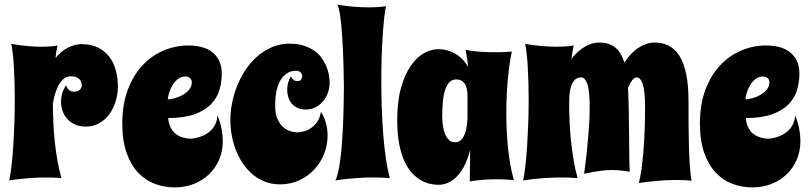

<svg xmlns="http://www.w3.org/2000/svg" viewBox="-20 -773 3501 831"><path d="M286.1 -442.9Q271 -442.9 258.8 -434.3Q246.6 -425.8 237.1 -410.4Q227.5 -395 220.5 -373.5Q213.4 -352.1 209 -326.2Q209 -284.7 210.9 -242.2Q212.9 -199.7 217.3 -158.2Q221.7 -116.7 228.8 -77.1Q235.8 -37.6 246.1 -2Q238.3 -2.4 228 -3.4Q219.2 -3.9 206.8 -4.4Q194.3 -4.9 178.2 -4.9Q147.9 -4.9 108.2 -2.2Q68.4 0.5 20 7.8Q25.9 -19.5 30.3 -59.1Q34.7 -98.6 37.6 -145Q40.5 -191.4 42.2 -241.9Q43.9 -292.5 43.9 -341.8Q43.9 -378.4 43 -413.6Q42 -448.7 40.3 -480Q38.6 -511.2 35.6 -537.6Q32.7 -564 28.8 -583Q68.4 -576.2 100.8 -573.5Q133.3 -570.8 159.2 -570.8Q175.8 -570.8 188.5 -571.5Q201.2 -572.3 210.4 -573.2Q220.7 -574.7 229 -576.2Q223.1 -551.8 220.2 -522Q245.6 -552.7 275.6 -567.4Q305.7 -582 332 -582Q376 -582 406.2 -566.2Q436.5 -550.3 455.1 -524.7Q473.6 -499 481.9 -466.3Q490.2 -433.6 490.2 -399.9Q490.2 -367.2 481 -335.9Q471.7 -304.7 454.1 -280Q436.5 -255.4 410.6 -240.2Q384.8 -225.1 352.1 -225.1Q323.2 -225.1 303 -234.9Q282.7 -244.6 269.5 -260.3Q256.3 -275.9 250.2 -294.7Q244.1 -313.5 244.1 -332Q244.1 -351.6 249.8 -370.1Q255.4 -388.7 266.1 -403.8Q269.5 -393.1 274.7 -387.5Q279.8 -381.8 285.2 -379.4Q291 -376.5 297.9 -376Q315.9 -376 325 -384.3Q334 -392.6 334 -403.8Q334 -409.2 332 -416Q330.1 -422.9 325 -428.7Q319.8 -434.6 310.5 -438.7Q301.3 -442.9 286.1 -442.9Z M939.9 -454.1Q939.9 -417.5 929.4 -382.8Q918.9 -348.1 892.6 -321.3Q866.2 -294.4 821.5 -278.3Q776.9 -262.2 708 -262.2Q710 -238.3 718 -222.2Q726.1 -206.1 737.3 -196.3Q748.5 -186.5 761.2 -181.6Q773.9 -176.8 784.7 -174.8Q795.4 -172.9 802.7 -172.9Q810.1 -172.9 810.1 -172.9Q840.3 -176.3 864.3 -188.5Q874.5 -193.4 884.3 -200.9Q894 -208.5 902.1 -219Q910.2 -229.5 915.3 -242.9Q920.4 -256.3 921.4 -273.9Q934.1 -242.2 939.2 -214.6Q944.3 -187 944.3 -163.1Q944.3 -119.1 928.5 -82.3Q912.6 -45.4 884.8 -18.6Q856.9 8.3 818.6 23.2Q780.3 38.1 735.4 38.1Q691.4 38.1 650.6 22.9Q609.9 7.8 578.4 -25.1Q546.9 -58.1 528.1 -110.8Q509.3 -163.6 509.3 -238.8Q509.3 -320.3 532.7 -383.3Q556.2 -446.3 595.7 -489Q635.3 -531.7 687.3 -554Q739.3 -576.2 796.4 -576.2Q824.7 -576.2 850.8 -569.8Q877 -563.5 896.7 -548.8Q916.5 -534.2 928.2 -511Q939.9 -487.8 939.9 -454.1ZM706.1 -342.8Q719.7 -343.3 737.8 -348.4Q755.9 -353.5 772 -362.8Q788.1 -372.1 799.1 -385.7Q810.1 -399.4 810.1 -417Q810.1 -428.2 802.2 -435.1Q794.4 -441.9 782.2 -441.9Q765.1 -441.9 751.7 -432.1Q738.3 -422.4 728.8 -407.7Q719.2 -393.1 713.4 -375.5Q707.5 -357.9 706.1 -342.8Z M1406.7 -414.1Q1406.7 -393.6 1399.7 -373Q1392.6 -352.5 1379.4 -336.2Q1366.2 -319.8 1346.9 -309.3Q1327.6 -298.8 1303.7 -298.8Q1282.2 -298.8 1267.1 -306.2Q1252 -313.5 1242.2 -325.2Q1232.4 -336.9 1227.8 -352.3Q1223.1 -367.7 1223.1 -383.8Q1223.1 -418 1239.7 -442.9Q1242.2 -434.6 1246.8 -430.4Q1251.5 -426.3 1255.4 -424.3Q1260.3 -422.4 1265.1 -421.9Q1279.3 -421.9 1283.2 -428.2Q1287.1 -434.6 1288.1 -442.9Q1288.1 -451.2 1281.7 -459Q1275.4 -466.8 1259.8 -466.8Q1255.4 -466.8 1247.3 -465.6Q1239.3 -464.4 1229.2 -459.5Q1219.2 -454.6 1209 -445.1Q1198.7 -435.5 1190.2 -418.7Q1181.6 -401.9 1176.3 -376.7Q1170.9 -351.6 1170.9 -315.9Q1170.9 -279.3 1181.6 -256.6Q1192.4 -233.9 1207.3 -221.4Q1222.2 -209 1238.8 -204.6Q1255.4 -200.2 1267.1 -200.2Q1277.3 -200.2 1293 -203.9Q1308.6 -207.5 1324 -217.3Q1339.4 -227.1 1352.1 -244.4Q1364.7 -261.7 1369.1 -289.1Q1382.3 -269.5 1390.1 -242.4Q1397.9 -215.3 1397.9 -186Q1397.9 -146 1383.1 -107.9Q1368.2 -69.8 1341.1 -40.3Q1314 -10.7 1275.9 7.1Q1237.8 24.9 1191.9 24.9Q1157.7 24.9 1128.4 13.9Q1099.1 2.9 1075.4 -16.6Q1051.8 -36.1 1033.2 -62.7Q1014.6 -89.4 1002.2 -120.4Q989.7 -151.4 983.4 -185.5Q977.1 -219.7 977.1 -253.9Q977.1 -292 985.4 -331.5Q993.7 -371.1 1009 -407.7Q1024.4 -444.3 1046.9 -476.6Q1069.3 -508.8 1097.7 -532.5Q1126 -556.2 1160.2 -570.1Q1194.3 -584 1232.9 -584Q1267.6 -584 1293.9 -575.7Q1320.3 -567.4 1339.8 -553.7Q1359.4 -540 1372.1 -522.2Q1384.8 -504.4 1392.6 -485.6Q1400.4 -466.8 1403.6 -448.2Q1406.7 -429.7 1406.7 -414.1Z M1667.5 -2Q1659.2 -2.4 1647.9 -3.4Q1638.2 -3.9 1624.8 -4.4Q1611.3 -4.9 1594.2 -4.9Q1562.5 -4.9 1521.2 -2.2Q1480 0.5 1431.6 7.8Q1438.5 -5.9 1443.8 -30Q1449.2 -54.2 1453.1 -84.7Q1457 -115.2 1459.7 -149.7Q1462.4 -184.1 1464.1 -218.8Q1465.8 -253.4 1466.6 -285.9Q1467.3 -318.4 1467.8 -344.5Q1468.3 -370.6 1468.3 -388.7Q1468.3 -406.7 1468.3 -412.1Q1467.3 -493.7 1463.9 -563.5Q1462.4 -592.8 1460.4 -622.6Q1458.5 -652.3 1455.6 -678.2Q1452.6 -704.1 1449 -723.6Q1445.3 -743.2 1440.4 -752.9Q1480 -746.1 1513.7 -743.7Q1547.4 -741.2 1574.2 -741.2Q1591.8 -741.2 1606 -741.9Q1620.1 -742.7 1629.9 -743.7Q1641.6 -744.6 1650.4 -746.1Q1646 -724.1 1642.3 -690.4Q1638.7 -656.7 1636 -614.7Q1633.3 -572.8 1631.8 -524.4Q1630.4 -476.1 1630.4 -424.8Q1630.4 -366.2 1632.3 -306.6Q1634.3 -247.1 1638.7 -191.4Q1643.1 -135.7 1650.1 -87.2Q1657.2 -38.6 1667.5 -2Z M2204.1 6.8Q2194.8 5.9 2182.6 4.9Q2172.4 3.9 2158 3.4Q2143.6 2.9 2126.5 2.9Q2102.1 2.9 2073 4.9Q2043.9 6.8 2013.2 12.2L2015.1 -125Q1996.6 -52.2 1960.7 -12.7Q1924.8 26.9 1876.5 26.9Q1861.3 26.9 1842.3 22.9Q1823.2 19 1803.5 8.1Q1783.7 -2.9 1764.9 -22.5Q1746.1 -42 1731.4 -73Q1716.8 -104 1708 -148.2Q1699.2 -192.4 1699.2 -252.9Q1699.2 -335 1715.8 -393.3Q1732.4 -451.7 1758.3 -488.8Q1784.2 -525.9 1815.4 -543Q1846.7 -560.1 1876.5 -560.1Q1901.9 -560.1 1922.6 -553Q1943.4 -545.9 1959.5 -534.9Q1975.6 -523.9 1987.3 -510.3Q1999 -496.6 2006.3 -482.9Q2004.9 -499.5 2002 -518.3Q1999 -537.1 1995.1 -557.1Q2026.9 -550.8 2059.6 -548.8Q2092.3 -546.9 2120.1 -546.9Q2153.3 -546.9 2173.8 -548.3Q2185.5 -548.8 2195.3 -549.8Q2189.9 -525.4 2185.5 -495.1Q2181.2 -464.8 2178 -430.4Q2174.8 -396 2173.1 -358.2Q2171.4 -320.3 2171.4 -280.8Q2171.4 -207 2178.7 -132.8Q2186 -58.6 2204.1 6.8ZM2003.4 -272.9V-352.1Q2003.4 -365.2 2002 -378.9Q2000.5 -392.6 1995.4 -403.8Q1990.2 -415 1980.5 -422.1Q1970.7 -429.2 1954.1 -429.2Q1936.5 -429.2 1925 -417Q1913.6 -404.8 1906.5 -383.5Q1899.4 -362.3 1896.7 -333.3Q1894 -304.2 1894 -270Q1894 -250.5 1896.7 -230.5Q1899.4 -210.4 1905.8 -194.1Q1912.1 -177.7 1922.9 -167.5Q1933.6 -157.2 1949.2 -157.2Q1966.8 -157.2 1977.5 -169.4Q1988.3 -181.6 1993.9 -199.7Q1999.5 -217.8 2001.5 -237.5Q2003.4 -257.3 2003.4 -272.9Z M2973.1 9.8Q2958 7.3 2941.2 6.6Q2924.3 5.9 2906.2 5.9Q2884.3 5.9 2862.3 7.1Q2840.3 8.3 2819.3 10.3Q2798.3 12.2 2779.3 14.6Q2760.3 17.1 2745.1 19Q2751.5 -5.9 2756.6 -42.2Q2761.7 -78.6 2765.1 -122.1Q2768.6 -165.5 2770.3 -213.6Q2772 -261.7 2772 -311Q2772 -318.4 2771.7 -330.6Q2771.5 -342.8 2770.5 -356.9Q2769.5 -371.1 2767.3 -385.5Q2765.1 -399.9 2761 -411.6Q2756.8 -423.3 2750.7 -430.7Q2744.6 -438 2735.4 -438Q2725.6 -438 2716.3 -425.8Q2707 -413.6 2698.2 -393.1Q2699.7 -365.7 2700.7 -328.4Q2701.7 -291 2702.1 -250.5Q2702.6 -210 2702.9 -170.4Q2703.1 -130.9 2703.6 -99.6Q2704.1 -68.4 2704.6 -49.1Q2705.1 -29.8 2706.1 -29.8Q2684.1 -33.2 2665.8 -35.2Q2647.5 -37.1 2628.9 -37.1Q2604.5 -37.1 2576.2 -33.2Q2547.9 -29.3 2508.3 -21Q2514.6 -67.4 2520 -116.7Q2524.4 -159.2 2528.3 -210.4Q2532.2 -261.7 2532.2 -311Q2532.2 -318.4 2532 -330.6Q2531.7 -342.8 2530.8 -356.9Q2529.8 -371.1 2527.6 -385.5Q2525.4 -399.9 2521.2 -411.6Q2517.1 -423.3 2510.7 -430.7Q2504.4 -438 2495.1 -438Q2479.5 -438 2469.5 -429Q2459.5 -419.9 2453.6 -404.8Q2447.8 -389.6 2445.6 -369.9Q2443.4 -350.1 2443.4 -328.1Q2443.4 -286.6 2445.3 -244.1Q2447.3 -201.7 2451.7 -159.9Q2456.1 -118.2 2462.9 -78.1Q2469.7 -38.1 2480 -2Q2471.7 -2.4 2460.4 -3.4Q2450.7 -3.9 2437.5 -4.4Q2424.3 -4.9 2407.2 -4.9Q2375.5 -4.9 2334 -2.2Q2292.5 0.5 2244.1 7.8Q2250 -19.5 2254.4 -59.1Q2258.8 -98.6 2261.7 -145Q2264.6 -191.4 2266.4 -241.9Q2268.1 -292.5 2268.1 -341.8Q2268.1 -378.4 2267.1 -413.6Q2266.1 -448.7 2264.4 -480Q2262.7 -511.2 2259.8 -537.6Q2256.8 -564 2252.9 -583Q2292.5 -576.2 2326.2 -573.5Q2359.9 -570.8 2387.2 -570.8Q2404.8 -570.8 2418.7 -571.5Q2432.6 -572.3 2442.4 -573.2Q2454.1 -574.7 2462.9 -576.2Q2460 -563.5 2457.8 -549.1Q2455.6 -534.7 2453.1 -518.1Q2480.5 -553.2 2511.7 -571Q2543 -588.9 2573.2 -588.9Q2615.2 -588.9 2641.8 -568.1Q2668.5 -547.4 2682.1 -502Q2710.9 -545.9 2745.4 -567.4Q2779.8 -588.9 2813 -588.9Q2848.1 -588.9 2875.7 -574.5Q2903.3 -560.1 2921.9 -529.3Q2940.4 -498.5 2950.2 -450.7Q2960 -402.8 2960 -335.9Q2960 -290 2960.2 -240.2Q2960.4 -190.4 2961.7 -143.8Q2962.9 -97.2 2965.6 -56.9Q2968.3 -16.6 2973.1 9.8Z M3439.9 -454.1Q3439.9 -417.5 3429.4 -382.8Q3418.9 -348.1 3392.6 -321.3Q3366.2 -294.4 3321.5 -278.3Q3276.9 -262.2 3208 -262.2Q3210 -238.3 3218 -222.2Q3226.1 -206.1 3237.3 -196.3Q3248.5 -186.5 3261.2 -181.6Q3273.9 -176.8 3284.7 -174.8Q3295.4 -172.9 3302.7 -172.9Q3310.1 -172.9 3310.1 -172.9Q3340.3 -176.3 3364.3 -188.5Q3374.5 -193.4 3384.3 -200.9Q3394 -208.5 3402.1 -219Q3410.2 -229.5 3415.3 -242.9Q3420.4 -256.3 3421.4 -273.9Q3434.1 -242.2 3439.2 -214.6Q3444.3 -187 3444.3 -163.1Q3444.3 -119.1 3428.5 -82.3Q3412.6 -45.4 3384.8 -18.6Q3356.9 8.3 3318.6 23.2Q3280.3 38.1 3235.4 38.1Q3191.4 38.1 3150.6 22.9Q3109.9 7.8 3078.4 -25.1Q3046.9 -58.1 3028.1 -110.8Q3009.3 -163.6 3009.3 -238.8Q3009.3 -320.3 3032.7 -383.3Q3056.2 -446.3 3095.7 -489Q3135.3 -531.7 3187.3 -554Q3239.3 -576.2 3296.4 -576.2Q3324.7 -576.2 3350.8 -569.8Q3377 -563.5 3396.7 -548.8Q3416.5 -534.2 3428.2 -511Q3439.9 -487.8 3439.9 -454.1ZM3206.1 -342.8Q3219.7 -343.3 3237.8 -348.4Q3255.9 -353.5 3272 -362.8Q3288.1 -372.1 3299.1 -385.7Q3310.1 -399.4 3310.1 -417Q3310.1 -428.2 3302.2 -435.1Q3294.4 -441.9 3282.2 -441.9Q3265.1 -441.9 3251.7 -432.1Q3238.3 -422.4 3228.8 -407.7Q3219.2 -393.1 3213.4 -375.5Q3207.5 -357.9 3206.1 -342.8Z"/></svg>

Font: Spicy Rice
Style: Regular
Weight: 400
Version: Version 1.000